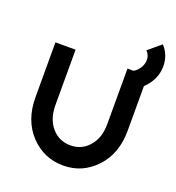

<svg xmlns="http://www.w3.org/2000/svg" viewBox="-124 -757 797 869"><g transform="rotate(20 275.0 -323.0)"><path d="M424 -499 444 -423Q460 -426 474.5 -434.5Q489 -443 501 -455Q547 -501 549 -561Q550 -618 513 -658L452 -607Q471 -588 469 -561Q466 -532 444 -511Q440 -507 435 -503.5Q430 -500 424 -499ZM53 -500V-236Q53 -126 117 -57Q182 12 276 12Q368 12 433 -57Q497 -126 497 -236V-500H400V-233Q400 -199 391 -172Q382 -145 364 -125Q347 -105 324.5 -95Q302 -85 276 -85Q221 -85 186 -125Q150 -166 150 -233V-500Z"/></g></svg>

Font: Unageo
Style: Medium
Weight: 500
Designer: Richard Sepsi
Foundry: Richard Sepsi
Version: Version 2.000